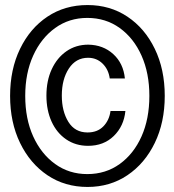

<svg xmlns="http://www.w3.org/2000/svg" viewBox="-20 -730 690 761"><path d="M329 -152Q280 -152 242.5 -177.5Q205 -203 184.5 -248Q164 -293 164 -351Q164 -410 185 -455.5Q206 -501 243.5 -527Q281 -553 330 -553Q389 -552 429 -515.5Q469 -479 475 -419H415Q410 -455 386.5 -478Q363 -501 329 -501Q281 -501 253 -458.5Q225 -416 225 -351Q225 -289 251 -247Q277 -205 327 -205Q366 -205 389.5 -229Q413 -253 418 -290H477Q471 -230 431 -191Q391 -152 329 -152ZM327 11Q237 11 168 -35.5Q99 -82 59.5 -163.5Q20 -245 20 -350Q20 -455 59.5 -536.5Q99 -618 168 -664Q237 -710 327 -710Q416 -710 485 -664Q554 -618 593.5 -536.5Q633 -455 633 -350Q633 -245 593.5 -163.5Q554 -82 485 -35.5Q416 11 327 11ZM326 -40Q399 -40 454.5 -80Q510 -120 541 -189.5Q572 -259 572 -350Q572 -440 541 -509.5Q510 -579 454.5 -619Q399 -659 326 -659Q254 -659 198.5 -619Q143 -579 111.5 -509.5Q80 -440 80 -350Q80 -259 111.5 -189.5Q143 -120 198.5 -80Q254 -40 326 -40Z"/></svg>

Font: Azeret Mono Thin Light
Style: Regular
Weight: 300
Version: Version 1.002